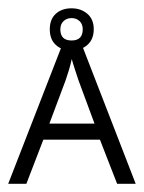

<svg xmlns="http://www.w3.org/2000/svg" viewBox="-20 -449 352 469"><path d="M266.1 0 224.1 -107.9H85.9L44.4 0H0L136.2 -350.1H175.8L311.5 0ZM171.9 -252.4Q169.9 -258.3 163.8 -276.9Q157.7 -295.4 155.3 -304.7Q151.9 -289.6 147.5 -275.1Q143.1 -260.7 140.1 -252.4L100.6 -147H210.9ZM154.8 -325.7Q130.9 -325.7 116.2 -339.4Q101.6 -353 101.6 -377.4Q101.6 -401.9 116.2 -415.3Q130.9 -428.7 154.8 -428.7Q177.7 -428.7 193.4 -415.3Q209 -401.9 209 -377.9Q209 -353 193.6 -339.4Q178.2 -325.7 154.8 -325.7ZM154.8 -350.1Q182.1 -350.1 182.1 -377.4Q182.1 -390.1 174.3 -397.5Q166.5 -404.8 154.8 -404.8Q143.1 -404.8 135.3 -397.5Q127.4 -390.1 127.4 -377.4Q127.4 -350.1 154.8 -350.1Z"/></svg>

Font: NotoSansOldHungarianUI
Style: Regular
Weight: 400
Designer: Monotype Design Team
Foundry: Monotype Imaging Inc.
Version: Version 1001.000; ttfautohint (v1.8.4.7-5d5b)